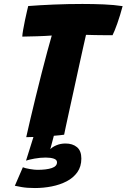

<svg xmlns="http://www.w3.org/2000/svg" viewBox="-20 -686 640 970"><path d="M156.5 264Q117 264 89.8 259.2Q62.5 254.5 55 252.5L95.5 159Q106.5 164 130.8 168Q155 172 168.5 172Q215 172 241.5 163Q268 154 268 134Q268 121 251.8 115.5Q235.5 110 211 110Q183 110 154.5 115.2Q126 120.5 111.5 125.5L149 6Q127.5 7 112.5 7Q120.5 -29.5 133 -82.5Q145.5 -135.5 160.2 -195.8Q175 -256 190.2 -316Q205.5 -376 219 -426Q225.5 -449.5 231.2 -469.8Q237 -490 241.5 -506.5Q207.5 -504 168.2 -502.8Q129 -501.5 92.5 -501Q93 -513 97 -535.8Q101 -558.5 106.2 -583.8Q111.5 -609 116.2 -629Q121 -649 122.5 -655.5Q180 -660 251.8 -663Q323.5 -666 396.5 -666Q452 -666 504.5 -663.8Q557 -661.5 599.5 -655Q587 -608 572.8 -567.8Q558.5 -527.5 548.5 -508Q536.5 -508 511.5 -508.2Q486.5 -508.5 459.8 -508.8Q433 -509 414.5 -510Q409.5 -488.5 399.8 -445Q390 -401.5 378 -346.2Q366 -291 353.5 -233.8Q341 -176.5 330 -126.8Q319 -77 312 -44Q305 -11 304 -5.5Q284 -2.5 252 0L234 68Q244.5 56.5 265.2 47.8Q286 39 311 39Q347 39 369 57.5Q391 76 391 115Q391 155.5 370.8 184Q350.5 212.5 316.8 230Q283 247.5 241.2 255.8Q199.5 264 156.5 264Z"/></svg>

Font: Grandstander ExtraBold
Style: Italic
Weight: 800
Italic angle: -15°
Designer: Tyler Finck
Foundry: Etcetera Type Co
Version: Version 1.200; ttfautohint (v1.8.3)